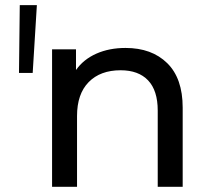

<svg xmlns="http://www.w3.org/2000/svg" viewBox="-20 -720 810 740"><path d="M53.2 -439 56.2 -700.2H122.1L106 -439ZM180.7 0V-529.8H272.9V-450.2Q301.8 -491.2 351.3 -513.2Q400.9 -535.2 463.9 -535.2Q564.9 -535.2 624.5 -476.6Q684.1 -418 684.1 -305.2V0H587.9V-293.9Q587.9 -371.1 550.8 -410.2Q513.7 -449.2 444.8 -449.2Q366.7 -449.2 321.8 -403.6Q276.9 -357.9 276.9 -272.9V0Z"/></svg>

Font: Montserrat Medium
Style: Regular
Weight: 500
Designer: Julieta Ulanovsky
Foundry: Julieta Ulanovsky
Version: Version 7.200